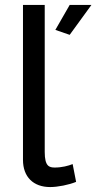

<svg xmlns="http://www.w3.org/2000/svg" viewBox="-20 -750 390 777"><path d="M73 -730V-103C73 -34 115 7 183 7C214 7 259 -2 288 -14L274 -86C257 -79 230 -72 202 -72C179 -72 161 -77 161 -135V-730ZM262 -609 350 -730H262L204 -629Z"/></svg>

Font: FIGSv2-sans-serif Medium
Style: Regular
Weight: 500
Designer: Matt McInerney, Pablo Impallari, Rodrigo Fuenzalida,Mirko Velimirovic
Foundry: Matt McInerney, Pablo Impallari, Rodrigo Fuenzalida
Version: Version 4.021;hotconv 1.0.109;makeotfexe 2.5.65596